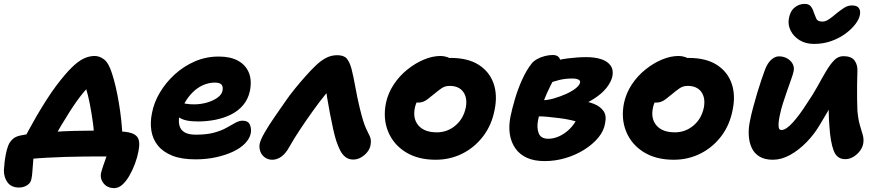

<svg xmlns="http://www.w3.org/2000/svg" viewBox="-64 -810 4520 988"><path d="M59 -94Q66 -107 82.5 -138Q99 -169 122.5 -209.5Q146 -250 172 -291Q198 -332 224 -367Q270 -428 304 -461.5Q338 -495 366.5 -508.5Q395 -522 423 -522Q449 -522 472.5 -503.5Q496 -485 513 -430Q522 -403 531 -364.5Q540 -326 547.5 -281.5Q555 -237 560 -191Q565 -145 566 -102L421 -81Q421 -129 414 -179.5Q407 -230 398 -276Q389 -322 378.5 -356Q368 -390 361 -404L429 -396Q398 -373 366.5 -335.5Q335 -298 297 -239Q273 -201 251 -164.5Q229 -128 212.5 -98Q196 -68 187 -50ZM524 158Q489 158 469.5 134Q450 110 456 80Q460 64 468 40.5Q476 17 485 -8Q494 -33 498 -54L579 -2Q564 -2 535.5 -3.5Q507 -5 458 -5Q416 -5 368.5 -4.5Q321 -4 272 -2.5Q223 -1 178 1.5Q133 4 95.5 7.5Q58 11 33 16L114 -47Q111 -36 109.5 -15Q108 6 106 29.5Q104 53 102.5 74.5Q101 96 98 109Q95 131 76 143Q57 155 34 155Q-5 155 -24.5 129.5Q-44 104 -44 67Q-43 47 -40.5 25.5Q-38 4 -34 -16Q-30 -38 -22.5 -58.5Q-15 -79 0.5 -93.5Q16 -108 42 -113Q69 -119 113 -123.5Q157 -128 210.5 -131.5Q264 -135 320 -136.5Q376 -138 428 -138Q445 -138 469.5 -137.5Q494 -137 522 -136Q550 -135 577 -132Q623 -128 641 -107Q659 -86 649 -34Q643 -1 630.5 32.5Q618 66 601.5 94.5Q585 123 565.5 140.5Q546 158 524 158Z M942 10Q870 10 822.5 -9Q775 -28 748.5 -61Q722 -94 715 -137Q708 -180 718 -228Q728 -282 758.5 -333.5Q789 -385 835 -427Q881 -469 938.5 -494Q996 -519 1062 -519Q1121 -519 1160 -498Q1199 -477 1216 -437.5Q1233 -398 1222 -342Q1213 -300 1187.5 -269.5Q1162 -239 1124.5 -220.5Q1087 -202 1043.5 -193.5Q1000 -185 955 -185Q886 -185 858.5 -205.5Q831 -226 835 -250Q838 -264 846.5 -271.5Q855 -279 870 -279Q880 -279 895 -276Q910 -273 936 -273Q968 -273 1000 -282Q1032 -291 1054.5 -307Q1077 -323 1081 -343Q1085 -364 1076 -374.5Q1067 -385 1041 -385Q1010 -385 980 -371.5Q950 -358 925.5 -333Q901 -308 883.5 -275.5Q866 -243 858 -206Q854 -183 860 -162Q866 -141 886 -129Q906 -117 944 -117Q1000 -117 1038 -127.5Q1076 -138 1101.5 -152.5Q1127 -167 1147 -178Q1167 -189 1184 -189Q1213 -189 1222 -168Q1231 -147 1226 -122Q1220 -96 1197 -72Q1174 -48 1136 -30Q1098 -12 1048.5 -1Q999 10 942 10Z M1337 12Q1316 12 1299.5 0.5Q1283 -11 1276 -29.5Q1269 -48 1272 -69Q1277 -92 1297.5 -127.5Q1318 -163 1346.5 -204.5Q1375 -246 1403 -286Q1426 -320 1453.5 -353.5Q1481 -387 1508 -417.5Q1535 -448 1559 -471Q1583 -495 1611 -510.5Q1639 -526 1671 -526Q1705 -526 1720 -509Q1735 -492 1745 -455Q1755 -416 1764.5 -362.5Q1774 -309 1786 -259Q1796 -217 1804 -191.5Q1812 -166 1819 -150.5Q1826 -135 1832 -123Q1841 -107 1843.5 -95Q1846 -83 1843 -65Q1840 -45 1826 -27.5Q1812 -10 1793 0.5Q1774 11 1754 11Q1730 11 1713.5 -2Q1697 -15 1686 -37Q1675 -59 1666 -86Q1659 -108 1650.5 -145.5Q1642 -183 1634 -225.5Q1626 -268 1619.5 -307Q1613 -346 1612 -371L1659 -376Q1640 -360 1610.5 -324Q1581 -288 1547 -240.5Q1513 -193 1481 -145Q1449 -97 1426 -56Q1407 -21 1384.5 -4.5Q1362 12 1337 12Z M2178 12Q2086 12 2023 -27.5Q1960 -67 1933 -133.5Q1906 -200 1922 -280Q1933 -331 1962 -375Q1991 -419 2032 -452Q2073 -485 2117.5 -503.5Q2162 -522 2203 -522Q2220 -522 2236.5 -516.5Q2253 -511 2262.5 -499.5Q2272 -488 2268 -468Q2260 -432 2240 -405Q2220 -378 2173 -363Q2149 -355 2127.5 -339Q2106 -323 2091 -302Q2076 -281 2071 -256Q2059 -199 2089.5 -164Q2120 -129 2184 -129Q2238 -129 2279.5 -164Q2321 -199 2333 -257Q2342 -307 2319.5 -337.5Q2297 -368 2250 -368Q2226 -368 2208.5 -356Q2191 -344 2167 -324Q2149 -309 2137 -300Q2125 -291 2113.5 -286.5Q2102 -282 2086 -282Q2068 -282 2053 -300Q2038 -318 2046 -357Q2052 -385 2073.5 -413Q2095 -441 2125.5 -463Q2156 -485 2189.5 -498.5Q2223 -512 2254 -512Q2343 -512 2398.5 -477Q2454 -442 2475.5 -381.5Q2497 -321 2481 -244Q2466 -166 2422 -108.5Q2378 -51 2315 -19.5Q2252 12 2178 12Z M2739 19Q2685 19 2647.5 2Q2610 -15 2588 -46.5Q2566 -78 2559.5 -119.5Q2553 -161 2563 -211Q2571 -250 2586 -301Q2601 -352 2623 -400.5Q2645 -449 2671 -482Q2682 -496 2700 -506Q2718 -516 2739.5 -521.5Q2761 -527 2781 -527Q2802 -527 2812.5 -514.5Q2823 -502 2818 -474Q2814 -456 2800 -429.5Q2786 -403 2768 -367.5Q2750 -332 2733 -288.5Q2716 -245 2705 -193Q2697 -153 2708 -124.5Q2719 -96 2757 -96Q2786 -96 2815 -109.5Q2844 -123 2868 -147Q2892 -171 2906 -201L2913 -181Q2900 -186 2873.5 -192Q2847 -198 2815.5 -202Q2784 -206 2753 -209Q2722 -212 2698 -211L2723 -294Q2753 -294 2786 -303.5Q2819 -313 2849 -326.5Q2879 -340 2898.5 -355.5Q2918 -371 2921 -385Q2923 -395 2912.5 -400.5Q2902 -406 2880 -406Q2843 -406 2810.5 -397.5Q2778 -389 2751.5 -379Q2725 -369 2702 -366Q2682 -365 2670.5 -377Q2659 -389 2663 -411Q2668 -436 2691.5 -454.5Q2715 -473 2746 -483Q2805 -503 2857 -509.5Q2909 -516 2953 -516Q2997 -516 3029.5 -505.5Q3062 -495 3078 -472.5Q3094 -450 3087 -416Q3080 -387 3057 -358Q3034 -329 2995 -303.5Q2956 -278 2904 -258Q2852 -238 2789 -227L2825 -297Q2872 -297 2915 -293Q2958 -289 2991 -276Q3024 -263 3041 -239.5Q3058 -216 3050 -177Q3044 -137 3015 -102Q2986 -67 2942 -39.5Q2898 -12 2845.5 3.5Q2793 19 2739 19Z M3403 12Q3311 12 3248 -27.5Q3185 -67 3158 -133.5Q3131 -200 3147 -280Q3158 -331 3187 -375Q3216 -419 3257 -452Q3298 -485 3342.5 -503.5Q3387 -522 3428 -522Q3445 -522 3461.5 -516.5Q3478 -511 3487.5 -499.5Q3497 -488 3493 -468Q3485 -432 3465 -405Q3445 -378 3398 -363Q3374 -355 3352.5 -339Q3331 -323 3316 -302Q3301 -281 3296 -256Q3284 -199 3314.5 -164Q3345 -129 3409 -129Q3463 -129 3504.5 -164Q3546 -199 3558 -257Q3567 -307 3544.5 -337.5Q3522 -368 3475 -368Q3451 -368 3433.5 -356Q3416 -344 3392 -324Q3374 -309 3362 -300Q3350 -291 3338.5 -286.5Q3327 -282 3311 -282Q3293 -282 3278 -300Q3263 -318 3271 -357Q3277 -385 3298.5 -413Q3320 -441 3350.5 -463Q3381 -485 3414.5 -498.5Q3448 -512 3479 -512Q3568 -512 3623.5 -477Q3679 -442 3700.5 -381.5Q3722 -321 3706 -244Q3691 -166 3647 -108.5Q3603 -51 3540 -19.5Q3477 12 3403 12Z M4125 -584Q4081 -584 4050 -603.5Q4019 -623 4004.5 -652.5Q3990 -682 3995 -712Q4001 -751 4024 -770.5Q4047 -790 4077 -790Q4097 -790 4107.5 -778Q4118 -766 4124 -745Q4130 -729 4136.5 -714Q4143 -699 4168 -699Q4181 -699 4193.5 -706Q4206 -713 4219 -723.5Q4232 -734 4244 -744Q4263 -759 4281 -770.5Q4299 -782 4321 -782Q4346 -782 4355.5 -768.5Q4365 -755 4361 -734Q4357 -711 4337 -685Q4317 -659 4285.5 -636Q4254 -613 4213 -598.5Q4172 -584 4125 -584ZM3913 12Q3871 12 3844 -4.5Q3817 -21 3804 -49.5Q3791 -78 3789 -113.5Q3787 -149 3795 -187Q3801 -218 3811 -255.5Q3821 -293 3832 -330Q3843 -367 3854 -399Q3865 -431 3872 -450Q3885 -485 3904.5 -502.5Q3924 -520 3944 -520Q3968 -520 3986.5 -509.5Q4005 -499 4014.5 -482Q4024 -465 4020 -444Q4017 -429 4007.5 -402.5Q3998 -376 3987 -344.5Q3976 -313 3965.5 -280.5Q3955 -248 3949 -218Q3945 -200 3943 -182.5Q3941 -165 3943.5 -153Q3946 -141 3957 -141Q3981 -141 4016 -180Q4051 -219 4089 -279Q4120 -324 4143.5 -367Q4167 -410 4187.5 -444.5Q4208 -479 4228.5 -500Q4249 -521 4276 -521Q4317 -521 4333.5 -498.5Q4350 -476 4348 -442Q4347 -415 4346.5 -376.5Q4346 -338 4346.5 -300.5Q4347 -263 4348 -242Q4352 -196 4360.5 -167Q4369 -138 4375.5 -116Q4382 -94 4378 -71Q4374 -50 4360 -32Q4346 -14 4326.5 -2.5Q4307 9 4285 9Q4242 9 4225.5 -36Q4209 -81 4204 -160Q4201 -197 4200.5 -235Q4200 -273 4201 -310Q4202 -347 4204 -379L4258 -352Q4246 -328 4223 -285.5Q4200 -243 4156 -170Q4127 -120 4086.5 -78.5Q4046 -37 4001.5 -12.5Q3957 12 3913 12Z"/></svg>

Font: Shantell Sans
Style: Bold Italic
Weight: 700
Italic angle: -11°
Designer: Stephen Nixon, Anya Danilova, Shantell Martin
Foundry: Arrow Type
Version: Version 1.011;[c5ecc13dd]